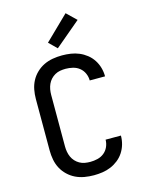

<svg xmlns="http://www.w3.org/2000/svg" viewBox="-143 -1069 885 1162"><g transform="rotate(-15 300.0 -488.0)"><path d="M298 8Q268 8 239 3Q210 -2 184 -14.5Q158 -27 136.5 -47.5Q115 -68 101.5 -93.5Q88 -119 82.5 -148Q77 -177 77 -206V-529Q77 -558 82.5 -587Q88 -616 101.5 -641.5Q115 -667 136.5 -687.5Q158 -708 184 -720.5Q210 -733 239 -738Q268 -743 298 -743Q325 -743 352 -739Q379 -735 404 -724.5Q429 -714 450.5 -697Q472 -680 487 -657Q502 -634 509.5 -607.5Q517 -581 517 -554Q517 -553 517 -553Q517 -553 517 -553H421Q421 -553 421 -553Q421 -553 421 -553Q421 -576 411.5 -597.5Q402 -619 384 -633.5Q366 -648 343 -653.5Q320 -659 298 -659Q280 -659 263 -656Q246 -653 231 -644.5Q216 -636 204.5 -623.5Q193 -611 186 -595.5Q179 -580 176 -563Q173 -546 173 -529V-206Q173 -189 176 -172Q179 -155 186 -139.5Q193 -124 204.5 -111.5Q216 -99 231 -90.5Q246 -82 263 -79Q280 -76 298 -76Q320 -76 343 -81.5Q366 -87 384 -101.5Q402 -116 411.5 -137.5Q421 -159 421 -182Q421 -182 421 -182Q421 -182 421 -182H517Q517 -182 517 -182Q517 -182 517 -181Q517 -154 509.5 -127.5Q502 -101 487 -78Q472 -55 450.5 -38Q429 -21 404 -10.5Q379 0 352 4Q325 8 298 8ZM285 -791 236 -839 385 -984 445 -926Z"/></g></svg>

Font: Iosevka SS04 Medium Extended
Style: Regular
Weight: 500
Width: 7
Monospace: yes
Designer: Belleve Invis
Foundry: Belleve Invis
Version: Version 19.0.0; ttfautohint (v1.8.4)